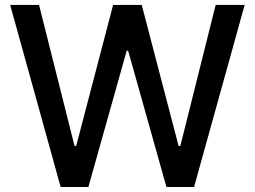

<svg xmlns="http://www.w3.org/2000/svg" viewBox="-20 -747 1018 767"><path d="M222.3 0H333.1L486.2 -544.7H491.8L644.9 0H755.3L957.4 -727.3H841.6L700.3 -163.7H693.5L546.2 -727.3H431.8L284.4 -164.1H277.7L136 -727.3H20.6Z"/></svg>

Font: Margiela Sans Medium
Style: Regular
Weight: 500
Designer: Stefan Endress, Andreas Faust
Version: Version 1.100;FEAKit 1.0